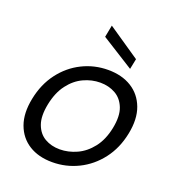

<svg xmlns="http://www.w3.org/2000/svg" viewBox="-131 -820 853 932"><g transform="rotate(20 295.0 -354.0)"><path d="M242 7Q171 7 121.5 -24Q72 -55 51 -112.5Q30 -170 46 -249Q62 -329 106 -387Q150 -445 212.5 -476Q275 -507 346 -507Q417 -507 467 -476Q517 -445 538.5 -387.5Q560 -330 544 -251Q528 -171 483.5 -113Q439 -55 376 -24Q313 7 242 7ZM255 -64Q299 -64 342 -83.5Q385 -103 417.5 -144.5Q450 -186 463 -250Q476 -315 460 -356Q444 -397 409.5 -416.5Q375 -436 331 -436Q287 -436 245 -416.5Q203 -397 171.5 -355.5Q140 -314 127 -250Q114 -185 129 -144Q144 -103 177.5 -83.5Q211 -64 255 -64ZM288 -715 454 -602 443 -548 276 -653Z"/></g></svg>

Font: Albert Sans
Style: Italic
Weight: 400
Italic angle: -11.25°
Designer: Andreas Rasmussen
Foundry: a.Foundry
Version: Version 1.025